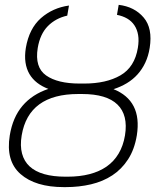

<svg xmlns="http://www.w3.org/2000/svg" viewBox="-20 -760 639 790"><path d="M20.2 -202.8Q32.3 -277 72.4 -324.4Q112.6 -371.8 179 -394.2Q152.7 -404.1 133 -419.4Q113.3 -434.7 101 -455.6Q88.8 -476.6 84.9 -503.2Q81 -529.8 86.3 -562.9Q99.8 -642.4 148.4 -685.4Q197.1 -728 263.8 -737.2L256.7 -695.7Q208.8 -685 176.8 -652.5Q144.9 -620 135.3 -562.9Q122.2 -483 169.7 -449.6Q217 -416.2 307.9 -416.2H326.3Q416.9 -416.2 475.5 -449.9Q534.1 -483.7 547.2 -562.9Q552.2 -592.7 548.3 -615.8Q544.4 -638.8 533 -655.9Q521.7 -672.9 503.4 -683.6Q485.1 -694.2 461.3 -698.9L468.4 -740.1Q533.7 -732.2 571.4 -687.5Q608.7 -643.5 595.9 -562.9Q590.6 -529.5 577.8 -502.3Q565 -475.1 546 -454Q527 -432.9 502 -417.8Q476.9 -402.7 447.1 -393.1Q505.7 -369.7 530 -322.4Q554.3 -275.2 543 -203.1Q533.4 -145.2 507.1 -104.6Q480.8 -63.9 442.1 -38.5Q403.4 -13.1 354.4 -1.6Q305.4 9.9 250.4 9.9H242.5Q125.7 9.9 64.3 -44Q3.2 -97.7 20.2 -202.8ZM249.3 -33H257.8Q307.9 -33 348.4 -43.5Q388.8 -54 418.9 -74.9Q448.9 -95.9 468 -128Q487.2 -160.2 494.3 -203.1Q507.8 -286.6 463.2 -329.9Q418.7 -373.2 317.5 -373.2H302.2Q97.7 -373.2 69.2 -202.8Q62.1 -160.2 70.7 -128.2Q79.2 -96.2 102.1 -75.1Q125 -54 162.1 -43.5Q199.2 -33 249.3 -33Z"/></svg>

Font: Inter P Extra Light
Style: Italic
Weight: 200
Italic angle: 9.39999°
Designer: Rasmus Andersson
Foundry: rsms
Version: Version 3.018;git-588b23468